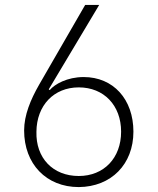

<svg xmlns="http://www.w3.org/2000/svg" viewBox="-20 -750 640 780"><path d="M300 10C432 9 522 -83 522 -215C522 -347 440 -437 320 -437C253 -437 202 -408 182 -384L178 -387L383 -730H326L139 -406C104 -345 78 -282 78 -220C78 -84 168 10 300 10ZM300 -35C195 -35 125 -108 128 -215C129 -322 199 -395 300 -395C402 -395 472 -322 472 -215C472 -108 402 -35 300 -35Z"/></svg>

Font: JetBrains Mono Thin
Style: Regular
Weight: 100
Monospace: yes
Designer: Philipp Nurullin, Konstantin Bulenkov
Foundry: JetBrains
Version: Version 2.305